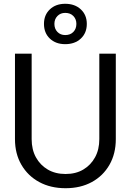

<svg xmlns="http://www.w3.org/2000/svg" viewBox="-20 -981 690 1013"><path d="M326 12Q247 12 187 -20.5Q127 -53 93 -111.5Q59 -170 59 -247V-698H147V-247Q147 -192 169.5 -151Q192 -110 232 -86.5Q272 -63 326 -63Q380 -63 419.5 -86.5Q459 -110 481.5 -151Q504 -192 504 -247V-698H591V-247Q591 -170 557.5 -111.5Q524 -53 464.5 -20.5Q405 12 326 12ZM324 -748Q274 -748 243 -777.5Q212 -807 212 -855Q212 -902 243 -931.5Q274 -961 324 -961Q375 -961 406.5 -931.5Q438 -902 438 -855Q438 -807 406.5 -777.5Q375 -748 324 -748ZM324 -796Q351 -796 367 -812.5Q383 -829 383 -855Q383 -880 367 -896.5Q351 -913 324 -913Q299 -913 283 -896.5Q267 -880 267 -855Q267 -829 283 -812.5Q299 -796 324 -796Z"/></svg>

Font: Azeret Mono Light
Style: Regular
Weight: 300
Designer: Martin Vácha
Foundry: Displaay
Version: Version 1.002